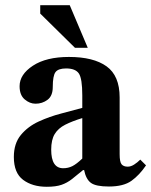

<svg xmlns="http://www.w3.org/2000/svg" viewBox="-20 -704 579 735"><path d="M159 11Q104 11 68.5 -15.5Q33 -42 33 -103Q33 -155 60 -187.5Q87 -220 128.5 -239Q170 -258 214.5 -269.5Q259 -281 295 -291V-339Q295 -403 282 -422.5Q269 -442 233 -442Q203 -442 192.5 -428Q182 -414 182 -371Q182 -337 162 -322Q142 -307 116 -307Q94 -307 74.5 -323.5Q55 -340 55 -374Q55 -419 106 -452.5Q157 -486 244 -486Q338 -486 388 -450Q438 -414 438 -331V-114Q438 -84 445.5 -75Q453 -66 469 -66Q481 -66 493.5 -74Q506 -82 517 -93L539 -71Q514 -34 483.5 -12Q453 10 397 10Q347 10 328 -4Q309 -18 302 -53H298Q274 -33 255.5 -18.5Q237 -4 215.5 3.5Q194 11 159 11ZM295 -97V-252Q256 -240 229.5 -226.5Q203 -213 189.5 -191Q176 -169 176 -131Q176 -60 222 -60Q241 -60 257 -68Q273 -76 295 -97ZM316 -521H267L134 -652V-684H247Z"/></svg>

Font: STIX Two Text
Style: Bold
Weight: 700
Designer: Ross Mills, John Hudson & Paul Hanslow, Tiro Typeworks Ltd; with prior portions MicroPress Inc., and Coen Hoffman.
Foundry: Tiro Typeworks Ltd
Version: Version 2.13 b171